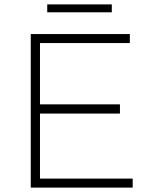

<svg xmlns="http://www.w3.org/2000/svg" viewBox="-20 -854 687 874"><path d="M120 -699V0H584V-41H162V-337H526V-379H162V-658H571V-699ZM195 -834V-798H489V-834Z"/></svg>

Font: Montserrat Custom ExtraLight
Style: Regular
Weight: 300
Designer: Julieta Ulanovsky
Foundry: Julieta Ulanovsky
Version: Version 7.200